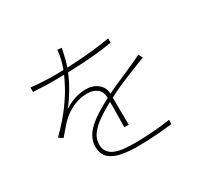

<svg xmlns="http://www.w3.org/2000/svg" viewBox="-164 -1005 1327 1259"><g transform="rotate(-30 500.0 -375.5)"><path d="M434 -779Q427 -748 418.5 -709.5Q410 -671 391 -624Q370 -570 337 -514Q304 -458 266 -410Q291 -428 319 -440Q347 -452 376 -458.5Q405 -465 431 -465Q485 -465 522.5 -435.5Q560 -406 560 -353Q560 -335 560 -305Q560 -275 560.5 -241.5Q561 -208 561.5 -176.5Q562 -145 562 -122H528Q529 -144 529.5 -175.5Q530 -207 530.5 -240.5Q531 -274 530.5 -303.5Q530 -333 530 -351Q529 -391 501 -413.5Q473 -436 426 -436Q372 -436 324.5 -415Q277 -394 237 -359Q216 -340 194.5 -314Q173 -288 148 -260L118 -281Q198 -361 246.5 -427Q295 -493 321.5 -543Q348 -593 361 -623Q379 -665 389.5 -707Q400 -749 402 -782ZM126 -656Q168 -651 212.5 -648.5Q257 -646 288 -646Q357 -646 432.5 -649.5Q508 -653 584 -660.5Q660 -668 728 -680V-648Q676 -639 619.5 -633Q563 -627 505 -623.5Q447 -620 391.5 -618.5Q336 -617 286 -617Q264 -617 237.5 -617.5Q211 -618 182.5 -619.5Q154 -621 126 -622ZM862 -457Q852 -454 842.5 -450.5Q833 -447 823.5 -443Q814 -439 804 -435Q747 -413 674.5 -382.5Q602 -352 528 -312Q474 -284 429 -252.5Q384 -221 356.5 -185.5Q329 -150 329 -108Q329 -70 347 -48Q365 -26 396 -15Q427 -4 465.5 -1Q504 2 545 2Q598 2 669.5 -3Q741 -8 807 -18L806 14Q764 19 717.5 23Q671 27 626.5 29Q582 31 542 31Q478 31 422.5 20.5Q367 10 333.5 -19.5Q300 -49 300 -106Q300 -145 318 -178Q336 -211 367.5 -239Q399 -267 439.5 -292Q480 -317 524 -340Q573 -366 621 -387.5Q669 -409 713 -427.5Q757 -446 793 -463Q809 -471 821 -476.5Q833 -482 846 -489Z"/></g></svg>

Font: Noto Sans KR Thin
Style: Regular
Weight: 100
Designer: Ryoko NISHIZUKA 西塚涼子 (kana, bopomofo & ideographs); Paul D. Hunt (Latin, Greek & Cyrillic); Sandoll Communications 산돌커뮤니
Foundry: Adobe
Version: Version 2.004-H2;hotconv 1.0.118;makeotfexe 2.5.65603